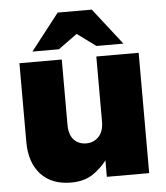

<svg xmlns="http://www.w3.org/2000/svg" viewBox="-54 -800 742 860"><g transform="rotate(-5 317.0 -370.0)"><path d="M109.4 -587.9Q138.7 -587.9 228.5 -587.9Q250 -603.5 313.5 -649.4Q334 -633.8 397.5 -587.9Q427.7 -587.9 518.6 -587.9Q487.3 -628.9 390.6 -752Q352.5 -752 237.3 -752Q205.1 -710.9 109.4 -587.9ZM231.4 11.7Q289.1 11.7 328.1 -13.7Q367.2 -40 392.6 -74.2Q392.6 -49.8 392.6 0Q440.4 0 583 0Q583 -134.8 583 -541Q535.2 -541 392.6 -541Q392.6 -467.8 392.6 -248Q392.6 -204.1 370.1 -180.7Q347.7 -157.2 314.5 -157.2Q279.3 -157.2 257.8 -180.7Q237.3 -204.1 237.3 -248Q237.3 -345.7 237.3 -541Q189.5 -541 46.9 -541Q46.9 -531.2 46.9 -502Q46.9 -422.9 46.9 -186.5Q46.9 -94.7 95.7 -41Q144.5 11.7 231.4 11.7Z"/></g></svg>

Font: Big-Shock
Style: Black
Weight: 400